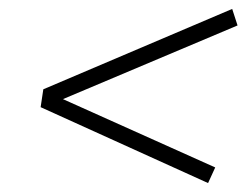

<svg xmlns="http://www.w3.org/2000/svg" viewBox="-20 -570 563 430"><path d="M446 -160 71 -330 77 -370 500 -550 512 -513 121 -348 462 -195Z"/></svg>

Font: Bitter Light
Style: Italic
Weight: 300
Italic angle: -9°
Designer: Sol Matas, and Bitter project Authors
Foundry: Sol Matas
Version: Version 2.001